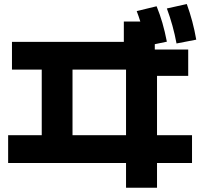

<svg xmlns="http://www.w3.org/2000/svg" viewBox="-20 -838 978 932"><path d="M591.8 -46.9H19.5V-181.6H182.6V-500H38.1V-634.8H581.1V-733.4H661.1Q654.3 -755.9 643.6 -784.2L740.2 -807.6Q756.3 -768.1 768.3 -726.8Q780.3 -685.5 790 -635.7L731.4 -623.5V-597.7H893.6V-469.7H742.2V-181.6H912.1V-46.9H742.2V73.2H591.8ZM591.8 -181.6V-500H332V-181.6ZM790 -796.9 886.7 -818.4Q917 -735.8 932.6 -645.5L836.9 -627Q820.8 -713.9 790 -796.9Z"/></svg>

Font: Pretendard ExtraBold
Style: Regular
Weight: 800
Designer: Base glyphs from Inter by Rasmus Andersson; Hangeul glyphs from Noto Sans CJK(Source Han Sans) by Jang Soo-young and Kan
Foundry: Kil Hyung-jin
Version: Version 1.309